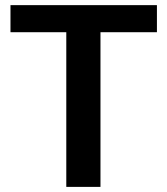

<svg xmlns="http://www.w3.org/2000/svg" viewBox="-20 -731 655 751"><path d="M593.8 -710.9V-605H373V0H239.3V-605H21V-710.9Z"/></svg>

Font: Vazirmatn RD UI SemiBold
Style: Regular
Weight: 600
Designer: Saber Rastikerdar
Foundry: Saber Rastikerdar
Version: Version 33.003